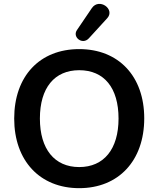

<svg xmlns="http://www.w3.org/2000/svg" viewBox="-20 -971 825 1001"><path d="M539 -876C582 -923 497 -984 459 -929L381 -814C356 -777 410 -735 443 -771ZM393 10C598 10 732 -133 732 -354C732 -574 598 -715 393 -715C187 -715 54 -574 54 -353C54 -133 188 10 393 10ZM393 -100C264 -100 188 -194 188 -353C188 -513 264 -605 393 -605C523 -605 598 -513 598 -353C598 -194 522 -100 393 -100Z"/></svg>

Font: Nunito
Style: Bold
Weight: 700
Designer: Vernon Adams
Foundry: Vernon Adams
Version: Version 3.602